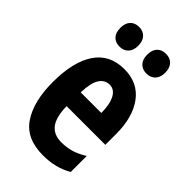

<svg xmlns="http://www.w3.org/2000/svg" viewBox="-229 -827 916 916"><g transform="rotate(45 228.5 -369.0)"><path d="M234 -556Q326 -556 375.5 -489Q425 -422 425 -309V-236H164Q165 -164 190.5 -130Q216 -96 268 -96Q303 -96 334 -105Q365 -114 400 -136V-28Q336 10 250 10Q137 10 86.5 -65Q36 -140 36 -270Q36 -408 86 -482Q136 -556 234 -556ZM237 -454Q205 -454 186 -425Q167 -396 165 -330H304Q304 -388 286.5 -421Q269 -454 237 -454ZM81 -681Q81 -714 97.5 -731Q114 -748 141 -748Q169 -748 185.5 -730.5Q202 -713 202 -681Q202 -650 185.5 -632.5Q169 -615 141 -615Q114 -615 97.5 -632Q81 -649 81 -681ZM262 -681Q262 -714 278.5 -731Q295 -748 323 -748Q351 -748 367.5 -730.5Q384 -713 384 -681Q384 -650 367.5 -632.5Q351 -615 323 -615Q295 -615 278.5 -632.5Q262 -650 262 -681Z"/></g></svg>

Font: Noto Sans Myanmar ExtraCondensed
Style: Bold
Weight: 700
Width: 2
Designer: Monotype Design Team
Foundry: Monotype Imaging Inc.
Version: Version 2.107; ttfautohint (v1.8.4.7-5d5b)